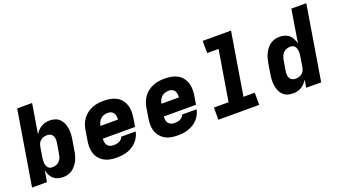

<svg xmlns="http://www.w3.org/2000/svg" viewBox="-62 -1251 3124 1776"><g transform="rotate(-20 1500.0 -363.5)"><path d="M326 8Q299 8 274.5 0.5Q250 -7 231.5 -23.5Q213 -40 202 -62.5Q191 -85 186 -110L168 0H21L142 -735H289L241 -443Q252 -462 267.5 -478.5Q283 -495 301.5 -506.5Q320 -518 341.5 -523Q363 -528 383 -528Q412 -528 438 -519.5Q464 -511 482.5 -492.5Q501 -474 511.5 -449Q522 -424 526 -397Q530 -370 528.5 -341.5Q527 -313 522 -285L505 -185Q502 -162 495.5 -139Q489 -116 478.5 -94.5Q468 -73 452 -53Q436 -33 416.5 -19Q397 -5 373 1.5Q349 8 326 8ZM262 -112Q280 -112 298 -118Q316 -124 330 -137.5Q344 -151 351.5 -169Q359 -187 361 -204L378 -304Q381 -323 381 -341Q381 -359 374 -374.5Q367 -390 352 -399Q337 -408 319 -408Q303 -408 286.5 -404Q270 -400 256 -390Q242 -380 233.5 -364.5Q225 -349 223 -333L206 -233Q204 -219 203 -206Q202 -193 202.5 -180Q203 -167 207 -154.5Q211 -142 218 -132Q225 -122 237 -117Q249 -112 262 -112Z M854 8Q821 8 789.5 2.5Q758 -3 731.5 -18Q705 -33 685.5 -56.5Q666 -80 656.5 -109Q647 -138 646.5 -170.5Q646 -203 652 -235L668 -335Q673 -363 683.5 -390Q694 -417 712 -440.5Q730 -464 754 -481.5Q778 -499 805 -509.5Q832 -520 860 -524Q888 -528 915 -528Q948 -528 980 -522.5Q1012 -517 1039.5 -502.5Q1067 -488 1086.5 -464.5Q1106 -441 1116 -412Q1126 -383 1126.5 -350.5Q1127 -318 1122 -285L1108 -201H791Q789 -183 792 -166Q795 -149 804.5 -136Q814 -123 830 -116.5Q846 -110 864 -110Q878 -110 891.5 -112Q905 -114 918 -119.5Q931 -125 942 -136Q953 -147 956 -160H1099Q1094 -134 1081.5 -109.5Q1069 -85 1050 -64.5Q1031 -44 1007 -29.5Q983 -15 957.5 -6.5Q932 2 905.5 5Q879 8 854 8ZM811 -319H983Q984 -336 982 -352.5Q980 -369 971.5 -382.5Q963 -396 948 -403Q933 -410 916 -410Q898 -410 879 -404.5Q860 -399 845 -386Q830 -373 822 -355Q814 -337 811 -319Z M1454 8Q1421 8 1389.5 2.5Q1358 -3 1331.5 -18Q1305 -33 1285.5 -56.5Q1266 -80 1256.5 -109Q1247 -138 1246.5 -170.5Q1246 -203 1252 -235L1268 -335Q1273 -363 1283.5 -390Q1294 -417 1312 -440.5Q1330 -464 1354 -481.5Q1378 -499 1405 -509.5Q1432 -520 1460 -524Q1488 -528 1515 -528Q1548 -528 1580 -522.5Q1612 -517 1639.5 -502.5Q1667 -488 1686.5 -464.5Q1706 -441 1716 -412Q1726 -383 1726.5 -350.5Q1727 -318 1722 -285L1708 -201H1391Q1389 -183 1392 -166Q1395 -149 1404.5 -136Q1414 -123 1430 -116.5Q1446 -110 1464 -110Q1478 -110 1491.5 -112Q1505 -114 1518 -119.5Q1531 -125 1542 -136Q1553 -147 1556 -160H1699Q1694 -134 1681.5 -109.5Q1669 -85 1650 -64.5Q1631 -44 1607 -29.5Q1583 -15 1557.5 -6.5Q1532 2 1505.5 5Q1479 8 1454 8ZM1411 -319H1583Q1584 -336 1582 -352.5Q1580 -369 1571.5 -382.5Q1563 -396 1548 -403Q1533 -410 1516 -410Q1498 -410 1479 -404.5Q1460 -399 1445 -386Q1430 -373 1422 -355Q1414 -337 1411 -319Z M2257 0H1855V-120H1999L2081 -615H1969L1968 -735H2247L2146 -120H2257Z M2590 8Q2561 8 2535 -0.5Q2509 -9 2490.5 -27.5Q2472 -46 2462 -71Q2452 -96 2448 -123Q2444 -150 2445.5 -178.5Q2447 -207 2452 -235L2468 -335Q2472 -358 2478.5 -381Q2485 -404 2495.5 -425.5Q2506 -447 2521.5 -467Q2537 -487 2557 -501Q2577 -515 2600.5 -521.5Q2624 -528 2647 -528Q2674 -528 2699 -520.5Q2724 -513 2742 -496.5Q2760 -480 2771.5 -457.5Q2783 -435 2788 -410L2841 -735H2988L2867 0H2720L2732 -77Q2721 -58 2706 -41.5Q2691 -25 2672 -13.5Q2653 -2 2631.5 3Q2610 8 2590 8ZM2654 -112Q2670 -112 2687 -116Q2704 -120 2718 -130Q2732 -140 2740 -155.5Q2748 -171 2751 -187L2767 -287Q2770 -301 2771 -314Q2772 -327 2771 -340Q2770 -353 2766 -365.5Q2762 -378 2755.5 -388Q2749 -398 2736.5 -403Q2724 -408 2711 -408Q2693 -408 2675 -402Q2657 -396 2643.5 -382.5Q2630 -369 2622.5 -351Q2615 -333 2612 -316L2595 -216Q2592 -197 2592 -179Q2592 -161 2599 -145.5Q2606 -130 2621 -121Q2636 -112 2654 -112Z"/></g></svg>

Font: Iosevka Heavy Extended Oblique
Style: Regular
Weight: 900
Width: 7
Italic angle: -9°
Monospace: yes
Designer: Belleve Invis
Foundry: Belleve Invis
Version: Version 32.5.0; ttfautohint (v1.8.4)